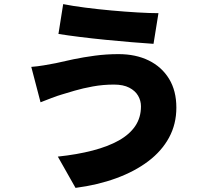

<svg xmlns="http://www.w3.org/2000/svg" viewBox="-20 -841 1040 933"><path d="M665 -324Q665 -352 651 -376Q637 -400 608 -415Q579 -430 534 -430Q481 -430 431.5 -421Q382 -412 343 -400.5Q304 -389 281 -382Q260 -376 230 -364.5Q200 -353 177 -344L132 -516Q160 -518 193 -523.5Q226 -529 251 -534Q289 -543 337 -553Q385 -563 441 -570.5Q497 -578 556 -578Q640 -578 703 -547Q766 -516 801.5 -458Q837 -400 837 -318Q837 -238 801.5 -172.5Q766 -107 700.5 -57.5Q635 -8 545 25Q455 58 347 72L261 -80Q355 -90 430 -109.5Q505 -129 557.5 -158.5Q610 -188 637.5 -229Q665 -270 665 -324ZM287 -821Q332 -812 394 -804Q456 -796 522.5 -790Q589 -784 649 -780.5Q709 -777 750 -777L726 -628Q681 -631 620 -636Q559 -641 493.5 -647.5Q428 -654 368 -661.5Q308 -669 264 -676Z"/></svg>

Font: Noto Sans JP Thin Black
Style: Regular
Weight: 900
Version: Version 2.004-H2;hotconv 1.0.118;makeotfexe 2.5.65603